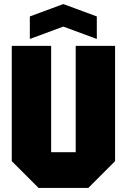

<svg xmlns="http://www.w3.org/2000/svg" viewBox="-20 -926 625 946"><path d="M38 -132V-700H232V-176H353V-700H547V-132L415 0H170ZM127 -734V-845L292 -906L457 -845V-734L292 -795Z"/></svg>

Font: Tektur SemiCondensed ExtraBold
Style: Regular
Weight: 800
Width: 4
Designer: Adam Jagosz
Foundry: Adam Jagosz
Version: Version 1.005;gftools[0.9.30]